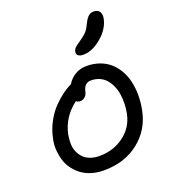

<svg xmlns="http://www.w3.org/2000/svg" viewBox="-155 -981 966 1095"><g transform="rotate(-20 328.0 -433.0)"><path d="M402.8 -657.2Q380.9 -657.2 371.1 -665.8Q361.3 -674.3 363.8 -689Q366.7 -702.6 377 -712.6Q387.2 -722.7 412.1 -738.8Q441.4 -758.8 455.6 -775.1Q469.7 -791.5 482.9 -820.8Q496.6 -848.1 509.8 -858.6Q522.9 -869.1 540 -869.1Q565.4 -869.1 575.7 -852.8Q585.9 -836.4 581.1 -811Q568.4 -751 512.5 -704.1Q456.5 -657.2 402.8 -657.2ZM288.1 2.9Q248.5 2.9 214.1 -7.3Q179.7 -17.6 154.5 -36.1Q129.4 -54.7 110.4 -79.8Q91.3 -105 82 -135Q72.8 -165 70.1 -198.2Q67.4 -231.4 75.2 -266.1Q85.4 -317.9 109.9 -363.3Q134.3 -408.7 165 -439.9Q195.8 -471.2 223.6 -491.5Q251.5 -511.7 276.9 -522.9Q294.9 -553.7 325.7 -572.3Q356.4 -590.8 396 -590.8Q439 -590.8 475.1 -577.6Q511.2 -564.5 537.4 -541Q563.5 -517.6 581.8 -485.4Q600.1 -453.1 608.6 -414.6Q617.2 -376 617.2 -332.8Q617.2 -289.6 607.9 -244.1Q585.9 -132.8 499.5 -64.9Q413.1 2.9 288.1 2.9ZM164.1 -255.9Q159.7 -229 160.2 -203.9Q160.6 -178.7 169.9 -156.7Q179.2 -134.8 194.6 -118.4Q210 -102.1 234.9 -92.5Q259.8 -83 291 -83Q376.5 -83 440.4 -130.6Q504.4 -178.2 520 -256.8Q525.9 -285.6 526.6 -315.2Q527.3 -344.7 523.2 -372.3Q519 -399.9 508.3 -424.1Q497.6 -448.2 481.9 -466.3Q466.3 -484.4 443.1 -494.6Q419.9 -504.9 392.1 -504.9Q351.6 -504.9 340.8 -458Q337.4 -437.5 324.2 -425.8Q311 -414.1 295.9 -414.1Q281.2 -414.1 271 -422.9Q184.1 -358.4 164.1 -255.9Z"/></g></svg>

Font: Shantell Sans Irregular Bouncy
Style: Italic
Weight: 400
Italic angle: -11.31°
Designer: Stephen Nixon, Anya Danilova, Shantell Martin
Foundry: Arrow Type
Version: Version 1.006;[9816181b4]